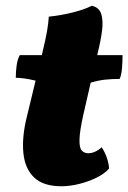

<svg xmlns="http://www.w3.org/2000/svg" viewBox="-20 -640 447 669"><path d="M194 9Q131 9 99 -21.5Q67 -52 61.5 -106.5Q56 -161 73 -231L104 -359Q83 -364 65.5 -366.5Q48 -369 35 -369Q35 -390 38 -412Q41 -434 49 -448H126L128 -458Q139 -503 144 -532Q149 -561 150 -582Q191 -586 233 -596.5Q275 -607 300 -620Q326 -614 333 -590.5Q340 -567 335.5 -532.5Q331 -498 321 -458L319 -448H407Q407 -424 405 -401Q403 -378 397 -365Q370 -365 346.5 -362.5Q323 -360 296 -352L271 -243Q258 -185 257 -155.5Q256 -126 264.5 -116Q273 -106 288 -106Q299 -106 311.5 -111.5Q324 -117 334 -127Q344 -113 351.5 -92.5Q359 -72 360 -53Q345 -35 316.5 -21Q288 -7 255.5 1Q223 9 194 9Z"/></svg>

Font: Vollkorn Black
Style: Italic
Weight: 900
Italic angle: -11°
Designer: Friedrich Althausen
Foundry: Friedrich Althausen
Version: Version 5.000; ttfautohint (v1.8.3)